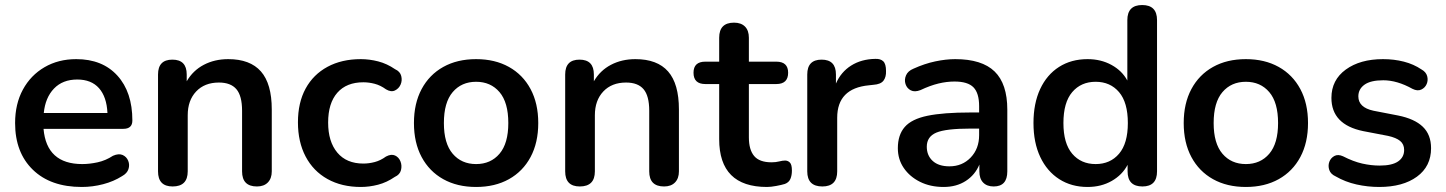

<svg xmlns="http://www.w3.org/2000/svg" viewBox="-20 -733 5745 763"><path d="M305 10Q181 10 110.5 -58.5Q40 -127 40 -244Q40 -320 71 -377Q102 -434 157 -466Q212 -498 283 -498Q387 -498 446.5 -432.5Q506 -367 506 -254Q506 -221 470 -221H153Q165 -81 307 -81Q336 -81 368 -88Q400 -95 429 -114Q452 -124 467.5 -117Q483 -110 489.5 -94Q496 -78 490.5 -61Q485 -44 465 -33Q432 -12 390 -1Q348 10 305 10ZM154 -284H407Q404 -348 373.5 -382.5Q343 -417 287 -417Q229 -417 194.5 -381Q160 -345 154 -284Z M666 8Q608 8 608 -52V-437Q608 -496 665 -496Q722 -496 722 -437V-410Q747 -453 790 -475.5Q833 -498 887 -498Q974 -498 1017 -449Q1060 -400 1060 -298V-52Q1060 -24 1044.5 -8Q1029 8 1001 8Q942 8 942 -52V-293Q942 -352 919.5 -378.5Q897 -405 850 -405Q793 -405 759.5 -369.5Q726 -334 726 -275V-52Q726 8 666 8Z M1414 10Q1338 10 1281.5 -21.5Q1225 -53 1194.5 -111Q1164 -169 1164 -247Q1164 -325 1194.5 -381Q1225 -437 1281.5 -467.5Q1338 -498 1414 -498Q1448 -498 1483 -489Q1518 -480 1550 -458Q1570 -449 1574.5 -431Q1579 -413 1572 -397Q1565 -381 1549.5 -373.5Q1534 -366 1514 -378Q1492 -394 1469 -400Q1446 -406 1424 -406Q1357 -406 1320.5 -364.5Q1284 -323 1284 -246Q1284 -170 1320.5 -126.5Q1357 -83 1424 -83Q1446 -83 1469 -89Q1492 -95 1514 -111Q1535 -122 1550 -115Q1565 -108 1571.5 -91.5Q1578 -75 1573.5 -57Q1569 -39 1549 -30Q1517 -8 1482.5 1Q1448 10 1414 10Z M1872 10Q1797 10 1741.5 -21Q1686 -52 1655.5 -109Q1625 -166 1625 -244Q1625 -322 1655.5 -379Q1686 -436 1741.5 -467Q1797 -498 1872 -498Q1947 -498 2002.5 -467Q2058 -436 2088.5 -379Q2119 -322 2119 -244Q2119 -166 2088.5 -109Q2058 -52 2002.5 -21Q1947 10 1872 10ZM1872 -81Q1930 -81 1965 -122Q2000 -163 2000 -244Q2000 -326 1965 -367Q1930 -408 1872 -408Q1814 -408 1779 -367Q1744 -326 1744 -244Q1744 -163 1779 -122Q1814 -81 1872 -81Z M2284 8Q2226 8 2226 -52V-437Q2226 -496 2283 -496Q2340 -496 2340 -437V-410Q2365 -453 2408 -475.5Q2451 -498 2505 -498Q2592 -498 2635 -449Q2678 -400 2678 -298V-52Q2678 -24 2662.5 -8Q2647 8 2619 8Q2560 8 2560 -52V-293Q2560 -352 2537.5 -378.5Q2515 -405 2468 -405Q2411 -405 2377.5 -369.5Q2344 -334 2344 -275V-52Q2344 8 2284 8Z M3028 10Q2838 10 2838 -180V-399H2783Q2736 -399 2736 -444Q2736 -488 2783 -488H2838V-583Q2838 -643 2897 -643Q2925 -643 2940.5 -627.5Q2956 -612 2956 -583V-488H3065Q3112 -488 3112 -444Q3112 -399 3065 -399H2956V-187Q2956 -138 2977 -113Q2998 -88 3046 -88Q3063 -88 3076.5 -91.5Q3090 -95 3100 -95Q3111 -95 3119 -87Q3127 -79 3127 -55Q3127 -36 3121 -22Q3115 -8 3099 -2Q3086 2 3064.5 6Q3043 10 3028 10Z M3248 8Q3188 8 3188 -52V-437Q3188 -496 3245 -496Q3302 -496 3302 -437V-401Q3322 -447 3362.5 -472.5Q3403 -498 3458 -499Q3479 -500 3490 -489.5Q3501 -479 3501 -451Q3502 -427 3491 -412.5Q3480 -398 3451 -396L3433 -394Q3307 -382 3307 -265V-52Q3307 8 3248 8Z M3730 10Q3677 10 3636 -10.5Q3595 -31 3571.5 -65.5Q3548 -100 3548 -144Q3548 -197 3575.5 -228.5Q3603 -260 3666 -273Q3729 -286 3836 -286H3871V-311Q3871 -363 3848.5 -386Q3826 -409 3773 -409Q3742 -409 3709 -401Q3676 -393 3638 -375Q3615 -366 3599.5 -374Q3584 -382 3578.5 -399Q3573 -416 3580.5 -433.5Q3588 -451 3610 -460Q3654 -480 3696.5 -489Q3739 -498 3776 -498Q3882 -498 3932.5 -449Q3983 -400 3983 -297V-52Q3983 8 3929 8Q3902 8 3887 -7.5Q3872 -23 3872 -52V-79Q3855 -38 3818 -14Q3781 10 3730 10ZM3871 -222H3837Q3739 -222 3701 -206Q3663 -190 3663 -150Q3663 -115 3686.5 -93.5Q3710 -72 3753 -72Q3804 -72 3837.5 -107Q3871 -142 3871 -196Z M4334 -81Q4392 -81 4427 -122Q4462 -163 4462 -244Q4462 -326 4427 -367Q4392 -408 4334 -408Q4276 -408 4241 -367Q4206 -326 4206 -244Q4206 -163 4241 -122Q4276 -81 4334 -81ZM4302 10Q4238 10 4189.5 -21Q4141 -52 4114 -109Q4087 -166 4087 -244Q4087 -322 4113.5 -379Q4140 -436 4188.5 -467Q4237 -498 4302 -498Q4355 -498 4397 -475Q4439 -452 4460 -413V-653Q4460 -713 4519 -713Q4578 -713 4578 -653V-52Q4578 8 4520 8Q4461 8 4461 -52V-78Q4440 -38 4398 -14Q4356 10 4302 10Z M4931 10Q4856 10 4800.5 -21Q4745 -52 4714.5 -109Q4684 -166 4684 -244Q4684 -322 4714.5 -379Q4745 -436 4800.5 -467Q4856 -498 4931 -498Q5006 -498 5061.5 -467Q5117 -436 5147.5 -379Q5178 -322 5178 -244Q5178 -166 5147.5 -109Q5117 -52 5061.5 -21Q5006 10 4931 10ZM4931 -81Q4989 -81 5024 -122Q5059 -163 5059 -244Q5059 -326 5024 -367Q4989 -408 4931 -408Q4873 -408 4838 -367Q4803 -326 4803 -244Q4803 -163 4838 -122Q4873 -81 4931 -81Z M5461 10Q5415 10 5370.5 0Q5326 -10 5288 -32Q5268 -41 5262.5 -57.5Q5257 -74 5262.5 -89.5Q5268 -105 5282.5 -113Q5297 -121 5317 -112Q5358 -91 5393.5 -83Q5429 -75 5463 -75Q5512 -75 5536 -91.5Q5560 -108 5560 -137Q5560 -160 5544 -173Q5528 -186 5496 -193L5397 -212Q5271 -238 5271 -344Q5271 -415 5328 -456.5Q5385 -498 5476 -498Q5520 -498 5559 -488Q5598 -478 5629 -457Q5647 -447 5651.5 -430.5Q5656 -414 5649.5 -399Q5643 -384 5628 -377Q5613 -370 5593 -380Q5532 -414 5477 -414Q5427 -414 5402.5 -396.5Q5378 -379 5378 -350Q5378 -306 5438 -293L5536 -274Q5601 -261 5634 -229.5Q5667 -198 5667 -144Q5667 -72 5611 -31Q5555 10 5461 10Z"/></svg>

Font: Chiron GoRound TC M
Style: Regular
Weight: 500
Designer: Ryoko NISHIZUKA 西塚涼子 (kana, bopomofo & ideographs); Paul D. Hunt (Latin, Greek & Cyrillic); Sandoll Communications 산돌커뮤니
Foundry: Adobe
Version: Version 1.000;hotconv 1.1.1;makeotfexe 2.6.0